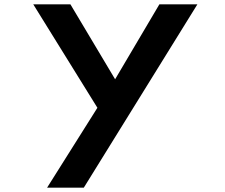

<svg xmlns="http://www.w3.org/2000/svg" viewBox="-20 -817 1040 889"><path d="M431 -318 134 -797H306L513 -450L718 -797H894L368 52H198Z"/></svg>

Font: LINE Seed JP_TTF Bold
Style: Regular
Weight: 700
Designer: LINE & Fontrix & Fontworks
Version: Version 1.009